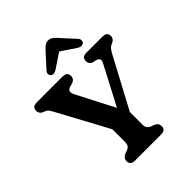

<svg xmlns="http://www.w3.org/2000/svg" viewBox="-252 -1070 1214 1214"><g transform="rotate(-45 355.5 -463.0)"><path d="M514.5 -35.5Q514.5 0 473.5 0H241.5Q200 0 200 -35.5Q200 -61.5 227.5 -73.5L247.5 -81Q265.5 -87.5 272.5 -98.5Q279.5 -109.5 279.5 -124V-241.5L97 -579.5Q87 -598 80.8 -607Q74.5 -616 60.5 -622L46.5 -628Q32.5 -633.5 26.8 -643.2Q21 -653 21 -664.5Q21 -700 62.5 -700H291Q333.5 -700 333.5 -664.5Q333.5 -636.5 303 -626L284.5 -622Q261 -613.5 258.2 -601.2Q255.5 -589 266.5 -567L396 -316.5L531 -574.5Q541.5 -594.5 539 -605.2Q536.5 -616 517 -622.5L489.5 -628.5Q479 -632.5 472.2 -641.5Q465.5 -650.5 465.5 -664.5Q465.5 -700 507 -700H649Q690.5 -700 690.5 -664.5Q690.5 -641 665.5 -629L658.5 -625.5Q650 -622 643.8 -617.5Q637.5 -613 629.5 -601.8Q621.5 -590.5 609 -566.5L435 -240.5V-124Q435 -92.5 467 -81L487 -73.5Q514.5 -61.5 514.5 -35.5ZM291.5 -761.5Q263 -744 246 -758.5Q239.5 -764.5 238.5 -776Q237.5 -787.5 249 -800L331.5 -890.5Q346 -906.5 358.5 -916.2Q371 -926 389.5 -926Q408 -926 420.2 -916.2Q432.5 -906.5 447 -890.5L529.5 -800Q541 -787.5 540 -776Q539 -764.5 532.5 -758.5Q515.5 -744 487 -761.5L389 -827Z"/></g></svg>

Font: Fraunces 9pt SuperSoft SemiBold
Style: Regular
Weight: 600
Version: Version 1.000;[0bf87f6ff]